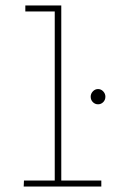

<svg xmlns="http://www.w3.org/2000/svg" viewBox="-20 -685 478 705"><path d="M67 0 68 -22H181V-643H73V-665H205V-22H352V0ZM340 -302Q329 -302 321 -310Q313 -318 313 -330Q313 -341 321 -349.5Q329 -358 340 -358Q351 -358 359 -349.5Q367 -341 367 -330Q367 -318 359 -310Q351 -302 340 -302Z"/></svg>

Font: Inconsolata SemiCondensed ExtraLight
Style: Regular
Weight: 200
Width: 4
Monospace: yes
Designer: Raph Levien, Cyreal, Brenton Simpson
Foundry: Raph Levien, Cyreal, Google
Version: Version 3.100; ttfautohint (v1.8.4.7-5d5b)